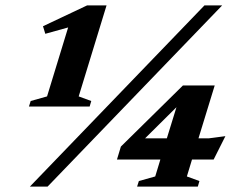

<svg xmlns="http://www.w3.org/2000/svg" viewBox="-20 -690 886 710"><path d="M154 -333.5 232 -588.5 147.5 -565 139 -593 302 -670H374L271 -333.5L317.5 -316.5L311.5 -296H87L93.5 -316.5ZM90.5 0 736 -670H801.5L156 0ZM656.5 -374H774L714 -178.5H752.5L813.5 -186.5L770 -100H690L671 -37.5L717.5 -20.5L711.5 0H487L493.5 -20.5L554 -37.5L573 -100H412.5L427 -148ZM597 -178.5 632.5 -293.5 516.5 -178.5Z"/></svg>

Font: Newsreader 16pt ExtraBold
Style: Italic
Weight: 800
Italic angle: -17°
Designer: Hugues Gentile
Foundry: Production Type
Version: Version 1.003; ttfautohint (v1.8.3)